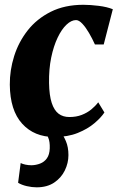

<svg xmlns="http://www.w3.org/2000/svg" viewBox="-20 -576 503 822"><path d="M213 10.5Q126.5 10.5 74.8 -46.5Q23 -103.5 22 -213.5Q21.5 -275 40.5 -335.5Q59.5 -396 98.5 -445.8Q137.5 -495.5 197.2 -525.5Q257 -555.5 337 -555.5Q366.5 -555.5 402.5 -551Q438.5 -546.5 463 -536.5L424 -385.5H386.5Q375 -411 361 -435Q347 -459 332.5 -474.5Q318 -490 305.5 -490Q285.5 -490 264.8 -470.5Q244 -451 226.8 -415Q209.5 -379 199.2 -329.5Q189 -280 190 -220Q191 -167 201.5 -135.2Q212 -103.5 230.8 -89.2Q249.5 -75 277 -75Q306.5 -75 329.8 -84Q353 -93 370.5 -107.2Q388 -121.5 400.5 -138L427 -94.5Q413 -73 384.2 -48.5Q355.5 -24 312.8 -6.8Q270 10.5 213 10.5ZM137 226Q116.5 226 94.2 220.8Q72 215.5 57.5 206.5L68.5 122Q76 126 88.8 128.8Q101.5 131.5 115.5 131.5Q134.5 131 152 124.2Q169.5 117.5 180.8 101.8Q192 86 193 59.5Q194 30.5 186.8 14.2Q179.5 -2 175.5 -13.5L211 -15.5L238 -13.5Q251 2.5 262 28Q273 53.5 273 88Q273 122 257.5 153.8Q242 185.5 211.8 205.8Q181.5 226 137 226Z"/></svg>

Font: Merriweather 48pt Black
Style: Italic
Weight: 900
Italic angle: -7.8°
Version: Version 2.101